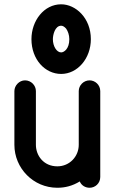

<svg xmlns="http://www.w3.org/2000/svg" viewBox="-20 -886 541 906"><path d="M356.4 -29.8C364.7 -9.8 383.8 0 402.8 0C428.7 0 453.1 -20.5 453.1 -50.8V-202.6V-456.1C453.1 -485.4 428.7 -506.8 402.8 -506.8C374.5 -506.8 351.6 -483.4 351.6 -456.1V-202.6C351.6 -147.9 308.6 -101.1 250.5 -101.1C185.5 -101.1 149.4 -152.3 149.4 -202.6V-456.1C149.4 -483.4 126.5 -506.8 98.1 -506.8C70.8 -506.8 47.9 -482.4 47.9 -456.1V-202.6C47.9 -92.3 137.2 0 250.5 0C287.6 0 321.8 -8.8 356.4 -29.8ZM268.6 -865.7C187.5 -865.7 128.4 -788.1 128.4 -701.2C128.4 -605.5 192.4 -537.1 268.6 -537.1C345.7 -537.1 408.7 -609.9 408.7 -701.2C408.7 -801.3 336.9 -865.7 268.6 -865.7ZM292 -751C300.3 -739.3 307.1 -721.2 307.1 -701.2C307.1 -654.3 281.2 -638.7 268.6 -638.7C247.6 -638.7 229.5 -667.5 229.5 -701.2C229.5 -721.2 239.3 -764.6 268.6 -764.6C275.9 -764.6 283.7 -760.3 292 -751Z"/></svg>

Font: LOB TGL 0-17
Style: Regular
Weight: 400
Designer: Peter Wiegel + adaptations and expanded glyphset by Studio LOB
Foundry: Peter Wiegel + adaptations and expanded glyphset by Studio LOB
Version: Version 1.003;Glyphs 3.1.2 (3151)